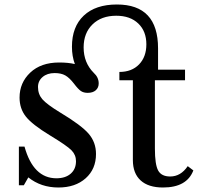

<svg xmlns="http://www.w3.org/2000/svg" viewBox="-20 -824 889 854"><path d="M683 -514H803V-467H669V-163Q669 -92 683.5 -65.5Q698 -39 737 -39Q784 -39 815 -85L840 -66Q811 10 705 10Q640 10 605.5 -21.5Q571 -53 571 -112V-467H511V-504Q566 -504 598.5 -537.5Q631 -571 631 -627Q631 -685 595 -719.5Q559 -754 497 -754Q431 -754 391.5 -715.5Q352 -677 352 -613Q352 -545 397 -500Q419 -480 419 -453Q419 -434 406 -422.5Q393 -411 370 -411Q352 -411 340 -419Q328 -427 309 -452Q289 -478 270.5 -488.5Q252 -499 223 -499Q190 -499 169.5 -481.5Q149 -464 149 -437Q149 -405 168.5 -382.5Q188 -360 247 -324Q342 -267 374.5 -229Q407 -191 407 -139Q407 -72 361 -31Q315 10 240 10Q162 10 106 -35L86 0H64V-172H89Q128 -31 231 -31Q271 -31 294.5 -51.5Q318 -72 318 -107Q318 -135 298 -155.5Q278 -176 202 -222Q123 -270 95 -305.5Q67 -341 67 -390Q67 -456 114.5 -501Q162 -546 243 -546Q284 -546 313 -539Q300 -574 300 -616Q300 -705 352.5 -754.5Q405 -804 500 -804Q683 -804 683 -609Z"/></svg>

Font: Libre Baskerville
Style: Regular
Weight: 400
Designer: Pablo Impallari, Rodrigo Fuenzalida
Foundry: Pablo Impallari, Rodrigo Fuenzalida
Version: Version 1.000